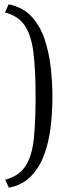

<svg xmlns="http://www.w3.org/2000/svg" viewBox="-20 -719 298 890"><path d="M20 -699Q85 -686 125 -643.5Q165 -601 186 -539.5Q207 -478 215 -407.5Q223 -337 223 -269Q223 -201 215 -132Q207 -63 185.5 -3.5Q164 56 124 97.5Q84 139 21 151L4 114Q69 97 99 49.5Q129 2 137 -78Q145 -158 145 -269Q145 -394 135 -475Q125 -556 94.5 -601Q64 -646 3 -661Z"/></svg>

Font: Faustina Light
Style: Regular
Weight: 300
Designer: Alfonso Garcia
Foundry: http://www.omnibus-type.com
Version: Version 1.200